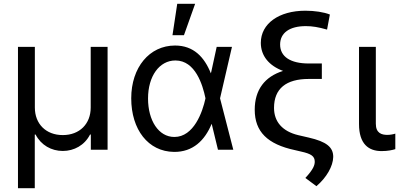

<svg xmlns="http://www.w3.org/2000/svg" viewBox="-20 -794 2120 1018"><path d="M75.3 203.8H164.4V-80.6H168.7C197.8 -24.1 252.8 6.4 312.9 6.4C373.2 6.4 428.6 -24.1 457.4 -80.6H461.6V0H550.4V-545.5H460.9V-223.7C460.9 -137.4 402.3 -77.8 312.9 -77.8C223.7 -77.8 164.8 -137.1 164.8 -223.7V-545.5H75.3Z M902.7 11.4C1002.8 12.4 1065.7 -49.4 1101.9 -136.7H1102.6L1135.7 0H1217L1146.7 -272.7L1209.9 -545.5H1128.9L1100.1 -413L1098 -405.2C1063.2 -491.8 1006.4 -552.6 908 -552.6C772.4 -552.6 675.8 -436.8 675.8 -272.7C675.8 -107.2 765.6 9.9 902.7 11.4ZM764.9 -271.7C764.9 -389.9 824.6 -473.4 910.2 -473.4C1016 -473.4 1054.7 -343.4 1069.2 -274.1V-271.3C1054 -200.3 1007.5 -67.8 904.5 -67.8C820.7 -67.8 764.9 -155.2 764.9 -271.7ZM894.5 -607.2H955.3L1014.6 -773.8H919.7Z M1714.1 -637.1 1729 -717C1697.1 -729.8 1648.1 -737.2 1599.1 -737.2C1458.8 -737.2 1362.9 -668.7 1362.9 -566.8C1362.9 -497.5 1407 -445.3 1480.8 -418C1383.2 -387.4 1330.6 -317.8 1330.6 -212C1330.6 -96.2 1397.7 -29.1 1544.4 2.1L1576.3 9.6C1630 21.3 1648.8 34.4 1648.8 63.2C1648.8 80.6 1642.4 103 1599.1 149.5L1657.7 193.2C1711.3 147.4 1745.7 87.7 1746.8 38.4C1747.2 -13.8 1710.9 -43 1616.8 -64.6L1561.4 -77.4C1478 -97.3 1432.9 -148.1 1432.9 -221.9C1432.9 -324.2 1497.2 -375.4 1616.8 -375.4H1686.4V-457.4H1616.5C1520.6 -457.4 1465.2 -493.3 1465.2 -557.9C1465.2 -620 1515.6 -655.5 1601.6 -655.5C1636.4 -655.5 1668 -650.2 1714.1 -637.1Z M1883.5 -545.5V-136.4C1883.5 -30.5 1934.3 7.1 2003.2 7.1C2037.3 7.1 2060.7 1.4 2076 -3.2V-85.6C2068.5 -82.7 2049 -78.8 2034.4 -78.8C2004.3 -78.8 1972.7 -87.4 1972.7 -137.8V-545.5Z"/></svg>

Font: Margiela Sans Text
Style: Regular
Weight: 400
Designer: Stefan Endress, Andreas Faust
Version: Version 1.100;FEAKit 1.0